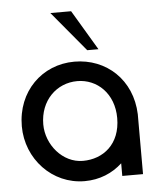

<svg xmlns="http://www.w3.org/2000/svg" viewBox="-52 -749 668 802"><g transform="rotate(-5 282.5 -348.0)"><path d="M516 -243V-251C511 -396 405 -493 271 -493C135 -493 29 -389 29 -243C29 -106 135 8 271 8C334 8 388 -15 429 -53V0H516V-205ZM271 -77C186 -77 119 -158 119 -243C119 -343 189 -411 276 -411C359 -411 429 -346 429 -243C429 -133 356 -77 271 -77ZM276 -704H189L329 -536H376Z"/></g></svg>

Font: Radis Sans
Style: Regular
Weight: 400
Designer: Gaël Goy
Foundry: Gaël Goy
Version: 1.0